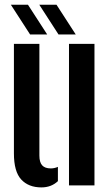

<svg xmlns="http://www.w3.org/2000/svg" viewBox="-20 -786 468 814"><path d="M39 -135.5V-600H147V-126.5Q147 -98 158.8 -85Q170.5 -72 195.5 -72Q210.5 -72 225.5 -78.5V-18Q197.5 8.5 155.5 8.5Q101 8.5 70 -25Q39 -58.5 39 -135.5ZM272.5 0V-600H380.5V0ZM107.5 -640 26 -766H98.5L180 -640ZM228 -640 146.5 -766H219.5L301 -640Z"/></svg>

Font: Big Shoulders Stencil Display Thin
Style: Bold
Weight: 700
Version: Version 2.001